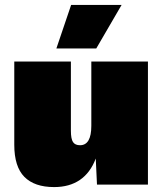

<svg xmlns="http://www.w3.org/2000/svg" viewBox="-20 -750 660 780"><path d="M581 -500V0H374L369 -106Q347 -48 304.5 -19Q262 10 200 10Q120 10 79 -31.5Q38 -73 38 -162V-500H268V-219Q268 -186 276.5 -173Q285 -160 305 -160Q351 -160 351 -239V-500ZM474 -730 371 -553H209L269 -730Z"/></svg>

Font: Work Sans Black
Style: Regular
Weight: 900
Designer: Wei Huang
Foundry: Wei Huang
Version: Version 1.500